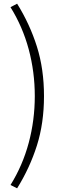

<svg xmlns="http://www.w3.org/2000/svg" viewBox="-20 -890 355 1043"><path d="M37 115Q103 9 136 -114Q169 -237 169 -368Q169 -499 136 -622Q103 -745 37 -851L73 -870Q142 -759 180.5 -637Q219 -515 219 -368Q219 -221 180.5 -99.5Q142 22 73 133Z"/></svg>

Font: SpoqaHanSans-Light
Style: Regular
Weight: 300
Designer: [Spoqa Han Sans] Dong-huui Kim \uAE40 \uB3D9 \uD718  Younghwa Kang \uAC15 \uC601 \uD654  [Noto Sans] Ryoko NISHIZUKA \u8
Foundry: Spoqa (http://www.spoqa-han-sans.com)
Version: Version 2.000